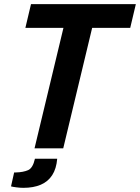

<svg xmlns="http://www.w3.org/2000/svg" viewBox="-20 -713 673 923"><path d="M146 0 285 -579H102L129 -693H633L606 -579H423L284 0ZM92 190Q77 190 58 187.5Q39 185 33 183L48 116H57Q92 115 115 105Q138 95 148 50H255Q251 98 231 129Q211 160 176 175Q141 190 92 190Z"/></svg>

Font: Ubuntu Sans Mono
Style: Bold Italic
Weight: 700
Italic angle: -13.5°
Monospace: yes
Designer: Dalton Maag Ltd
Foundry: Dalton Maag Ltd
Version: Version 1.006